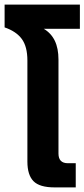

<svg xmlns="http://www.w3.org/2000/svg" viewBox="-28 -814 367 834"><path d="M209 0Q144 0 117.5 -27Q91 -54 91 -112V-551Q91 -612 66.5 -645Q42 -678 -8 -695V-794H319V-689H162Q194 -670 210 -637Q226 -604 226 -555V-147Q226 -105 267 -105H301V0Z"/></svg>

Font: Kanit Medium
Style: Regular
Weight: 500
Designer: Katatrad Team
Foundry: CadsonDemak
Version: Version 2.000; ttfautohint (v1.8.3)